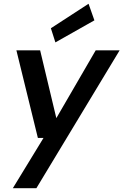

<svg xmlns="http://www.w3.org/2000/svg" viewBox="-20 -779 655 1019"><path d="M48 220 211 -47H181L67 -512H193L279 -152L488 -512H615L173 220ZM274 -554 250 -629 450 -759 481 -671Z"/></svg>

Font: DM Sans 12pt SemiBold
Style: Italic
Weight: 600
Italic angle: -10°
Version: Version 4.004;gftools[0.9.30]